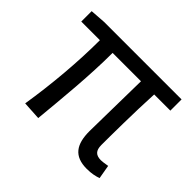

<svg xmlns="http://www.w3.org/2000/svg" viewBox="-119 -649 823 823"><g transform="rotate(45 293.0 -237.0)"><path d="M379 -111C379 -31 408 12 485 12C514 12 535 7 552 1L541 -62C523 -59 511 -57 502 -57C471 -57 457 -71 457 -105C457 -151 458 -307 464 -418H562V-486H92L22 -481V-418H135C135 -287 122 -137 100 0L184 5C197 -131 212 -282 212 -418H384C383 -311 379 -160 379 -111Z"/></g></svg>

Font: Cambridge Sans
Style: Regular
Weight: 400
Version: Version 2.020;PS 002.020;hotconv 1.0.88;makeotf.lib2.5.64775